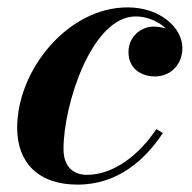

<svg xmlns="http://www.w3.org/2000/svg" viewBox="-20 -490 520 520"><path d="M421 -129.5 403.5 -140.5C359 -73.5 290 -16.5 215.5 -16.5C176.5 -16.5 152 -40.5 152 -86.5C152 -207 228.5 -445.5 347.5 -445.5C378 -445.5 408.5 -432.5 429 -413C418.5 -416 407.5 -418 397 -418C359.5 -418 328 -389 328 -349C328 -304 362.5 -283 400 -283C441.5 -283 474 -314.5 474 -360C474 -414 415 -470 325.5 -470C164.5 -470 26.5 -301.5 26.5 -143.5C26.5 -50 83.5 10 190 10C301 10 374 -59 421 -129.5Z"/></svg>

Font: Bodoni* 11pt
Style: Bold Italic
Weight: 700
Italic angle: -13°
Version: Version 2.3